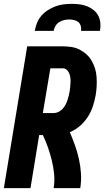

<svg xmlns="http://www.w3.org/2000/svg" viewBox="-20 -975 541 995"><path d="M0 0 121 -735H304Q327 -735 350 -731.5Q373 -728 392.5 -718Q412 -708 428 -693.5Q444 -679 455 -660Q466 -641 472.5 -620Q479 -599 480.5 -576Q482 -553 481 -530Q480 -507 476 -483Q471 -454 461.5 -425Q452 -396 435.5 -370Q419 -344 395 -323Q371 -302 342 -290Q356 -257 368.5 -222Q381 -187 389 -151Q397 -115 399.5 -77Q402 -39 396 0H258Q264 -37 260.5 -73Q257 -109 248.5 -143.5Q240 -178 228.5 -211Q217 -244 202 -275H183L138 0ZM202 -389H258Q270 -389 282 -394.5Q294 -400 303 -409.5Q312 -419 318.5 -430.5Q325 -442 329 -454Q333 -466 336 -478Q339 -490 341 -502Q343 -514 344 -526Q345 -538 345.5 -550Q346 -562 344.5 -573.5Q343 -585 338.5 -595.5Q334 -606 325.5 -613.5Q317 -621 305 -621H241ZM160 -815Q164 -836 172 -856.5Q180 -877 195 -894Q210 -911 229 -923Q248 -935 268.5 -942.5Q289 -950 310 -952.5Q331 -955 352 -955Q373 -955 393 -952.5Q413 -950 431.5 -942.5Q450 -935 465 -923Q480 -911 489 -894Q498 -877 500 -856.5Q502 -836 498 -815H400Q402 -828 398.5 -840.5Q395 -853 386 -860.5Q377 -868 364.5 -871Q352 -874 339 -874Q326 -874 312.5 -871Q299 -868 287 -860.5Q275 -853 267.5 -840.5Q260 -828 258 -815Z"/></svg>

Font: Iosevka Curly Heavy
Style: Italic
Weight: 900
Italic angle: -9°
Monospace: yes
Designer: Belleve Invis
Foundry: Belleve Invis
Version: Version 22.1.2; ttfautohint (v1.8.4)